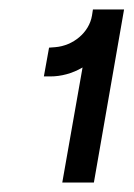

<svg xmlns="http://www.w3.org/2000/svg" viewBox="-20 -720 283 407"><path d="M155 -577 112 -333H179L243 -700H177L175 -687C169 -651 135 -623 97 -620L84 -619L73 -558H87C109 -558 133 -564 155 -577Z"/></svg>

Font: Fixel Text 20240404
Style: Italic
Weight: 400
Width: 4
Italic angle: -10°
Designer: AlfaBravo + MacPaw
Foundry: Kyrylo Tkachov, Marchela Mozhyna, Serhii Makarenko, Maria Weinstein, Zakhar Kryvoshyya
Version: Version 1.211;Glyphs 3.2 (3225)